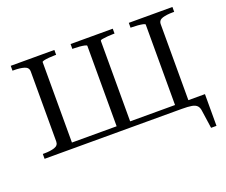

<svg xmlns="http://www.w3.org/2000/svg" viewBox="-110 -686 1179 1001"><g transform="rotate(-20 480.0 -185.5)"><path d="M120 -452Q120 -475 97 -482Q74 -489 40 -489H32V-516H274V-489H266Q250 -489 233.5 -487.5Q217 -486 206 -483.5Q195 -481 195 -477V0H32V-27H40Q74 -27 97 -34.5Q120 -42 120 -64ZM767 -477Q767 -481 755.5 -483.5Q744 -486 727 -487.5Q710 -489 695 -489H687V-516H929V-489H921Q887 -489 864 -482Q841 -475 841 -452V0H767ZM756 0V-31H933V145H903L889 48Q887 28 877.5 17.5Q868 7 848 3.5Q828 0 793 0ZM159 0V-31H806V0ZM364 -489V-516H598V-489H590Q575 -489 558.5 -487.5Q542 -486 530 -484Q518 -482 518 -477V0H443V-477Q443 -481 431.5 -483.5Q420 -486 403.5 -487.5Q387 -489 372 -489Z"/></g></svg>

Font: Roboto Serif 120pt Expanded Light
Style: Regular
Weight: 300
Width: 7
Designer: Greg Gazdowicz
Foundry: Commercial Type
Version: Version 1.008